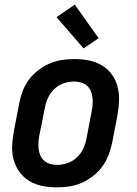

<svg xmlns="http://www.w3.org/2000/svg" viewBox="-20 -797 590 829"><path d="M225 12Q193 12 163 6Q133 0 107.5 -15Q82 -30 64.5 -54Q47 -78 39 -107Q31 -136 32.5 -168Q34 -200 40 -231L63 -351Q68 -378 78 -404Q88 -430 105 -453Q122 -476 145.5 -494Q169 -512 195 -523Q221 -534 247.5 -538Q274 -542 301 -542Q333 -542 363.5 -536Q394 -530 419.5 -515Q445 -500 462.5 -476Q480 -452 487.5 -423Q495 -394 494 -362Q493 -330 487 -299L464 -179Q458 -152 448 -126Q438 -100 421 -77Q404 -54 380.5 -36Q357 -18 331.5 -7Q306 4 279 8Q252 12 225 12ZM227 -85Q248 -85 270.5 -92.5Q293 -100 311 -116.5Q329 -133 339 -154Q349 -175 353 -197L376 -317Q379 -332 380 -347.5Q381 -363 379 -378Q377 -393 371 -406Q365 -419 354.5 -428Q344 -437 329.5 -441Q315 -445 299 -445Q278 -445 255.5 -437.5Q233 -430 215.5 -413.5Q198 -397 188 -376Q178 -355 174 -333L150 -213Q147 -198 146 -182.5Q145 -167 147 -152Q149 -137 155 -124Q161 -111 172 -102Q183 -93 197 -89Q211 -85 227 -85ZM341 -588 224 -723 303 -777 406 -632Z"/></svg>

Font: Lode Term
Style: Bold Italic
Weight: 700
Italic angle: -11°
Monospace: yes
Designer: Belleve Invis
Foundry: Belleve Invis
Version: Version 29.2.0